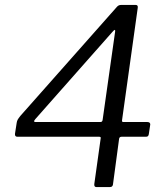

<svg xmlns="http://www.w3.org/2000/svg" viewBox="-20 -762 678 782"><path d="M457 -735Q461 -739 465 -740.5Q469 -742 476 -742H532Q543 -742 541 -730L477 -272Q476 -265 482 -265H580Q586 -265 589 -262.5Q592 -260 592 -255L586 -215Q585 -210 582.5 -207.5Q580 -205 574 -205H475Q466 -205 465 -196L440 -10Q439 -5 436 -2.5Q433 0 426 0H373Q363 0 364 -12L390 -198Q392 -205 384 -205H51Q40 -205 41 -217L48 -262Q49 -269 52 -274.5Q55 -280 63 -290L457 -735ZM389 -265Q397 -265 398 -274L449 -634Q451 -648 436 -630L124 -277Q118 -270 119 -267.5Q120 -265 124 -265Z"/></svg>

Font: Libre Franklin Light
Style: Italic
Weight: 300
Italic angle: -8°
Designer: Pablo Impallari, Rodrigo Fuenzalida, Nhung Nguyen
Foundry: Impallari Type
Version: Version 3.000